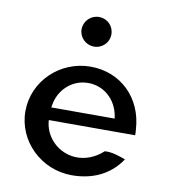

<svg xmlns="http://www.w3.org/2000/svg" viewBox="-80 -778 757 850"><g transform="rotate(10 298.0 -352.5)"><path d="M230 -641C230 -605 260 -575 297 -575C335 -575 364 -605 364 -641C364 -679 335 -708 297 -708C260 -708 230 -678 230 -641ZM158 -209 157 -220H545C545 -229 545 -236 544 -245C536 -389 432 -485 299 -485C161 -485 48 -376 48 -241C48 -107 161 3 299 3C392 3 470 -33 519 -107C495 -116 456 -130 425 -127C388 -93 344 -77 301 -79C226 -83 167 -140 158 -209ZM441 -289 443 -277H158L160 -288C170 -354 225 -412 301 -412C373 -412 429 -359 441 -289Z"/></g></svg>

Font: Bluebird
Style: Li
Weight: 300
Designer: Jasper
Foundry: Cannot Into Space Fonts
Version: Version 0.98